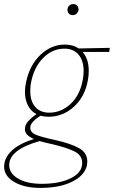

<svg xmlns="http://www.w3.org/2000/svg" viewBox="-73 -630 557 939"><path d="M461 -376H331Q361 -342 361 -283Q361 -259 357 -239Q343 -158 289 -108.5Q235 -59 164 -59Q145 -59 125 -64Q105 -52 90 -36.5Q75 -21 75 -5Q75 18 103.5 29.5Q132 41 198 55Q273 72 313.5 94.5Q354 117 354 161Q354 166 352 180Q340 229 279 259Q218 289 125 289Q46 289 -3.5 260Q-53 231 -53 184Q-53 178 -51 166Q-43 129 -6.5 99Q30 69 93 50Q71 40 60 29Q49 18 49 2Q49 -20 65 -37.5Q81 -55 105 -72Q78 -86 63.5 -114.5Q49 -143 49 -181Q49 -204 55 -231Q73 -313 125.5 -362.5Q178 -412 245 -412Q284 -412 312 -393L464 -396ZM336 -283Q336 -333 311.5 -362.5Q287 -392 242 -392Q184 -392 139.5 -348Q95 -304 80 -232Q75 -211 75 -184Q75 -135 99.5 -107Q124 -79 168 -79Q227 -79 273 -122.5Q319 -166 332 -241Q336 -261 336 -283ZM329 168Q329 130 293 111.5Q257 93 186 76Q144 67 121 60Q-28 102 -28 177Q-28 218 15.5 243.5Q59 269 131 269Q212 269 265 245.5Q318 222 327 184Q329 172 329 168ZM257 -582Q257 -594 265 -602Q273 -610 285 -610Q297 -610 304.5 -602Q312 -594 311 -581Q309 -570 301 -563Q293 -556 283 -556Q271 -556 264 -563.5Q257 -571 257 -582Z"/></svg>

Font: Ysabeau Extralight
Style: Italic
Weight: 200
Italic angle: -12°
Designer: Christian Thalmann (Catharsis Fonts)
Version: Version 0.003